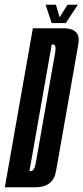

<svg xmlns="http://www.w3.org/2000/svg" viewBox="-60 -795 354 815"><path d="M-39.5 0 79.5 -675H208.5Q250 -675 265.5 -655Q278 -638.5 272.5 -608Q261 -540.5 225.2 -337.5Q189.5 -134.5 177.5 -67.2Q165.5 0 89.5 0ZM65 -69H71.5Q86 -69 92 -103.8Q98 -138.5 133 -337.5Q168 -536 174 -571Q179 -599.5 170.5 -605Q168.5 -606 166 -606H159.5ZM159.5 -697 133.5 -775H177.5L193 -721.5L226.5 -775H270.5L219 -697Z"/></svg>

Font: Anybody UltraCondensed Medium
Style: Italic
Weight: 500
Width: 1
Italic angle: -10°
Designer: Tyler Finck
Foundry: Etcetera Type Company
Version: Version 1.010; ttfautohint (v1.8.3) -l 8 -r 50 -G 200 -x 14 